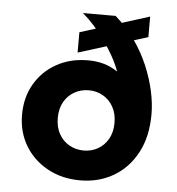

<svg xmlns="http://www.w3.org/2000/svg" viewBox="-52 -759 754 819"><g transform="rotate(5 325.0 -349.0)"><path d="M321 12Q242 12 180.5 -22Q119 -56 84.5 -114Q50 -172 50 -246Q50 -320 83.5 -377.5Q117 -435 176 -468Q235 -501 311 -501Q348 -501 379 -492Q410 -483 438 -464Q426 -497 408 -529Q390 -561 368.5 -591.5Q347 -622 322.5 -649.5Q298 -677 271 -700H411Q460 -657 495.5 -606.5Q531 -556 554 -501.5Q577 -447 588.5 -394.5Q600 -342 600 -295Q600 -199 563 -130Q526 -61 463 -24.5Q400 12 321 12ZM325 -116Q358 -116 385.5 -131.5Q413 -147 429.5 -176Q446 -205 446 -245Q446 -285 429.5 -314Q413 -343 385.5 -358.5Q358 -374 325 -374Q292 -374 264 -358.5Q236 -343 219.5 -314Q203 -285 203 -245Q203 -205 219.5 -176Q236 -147 264 -131.5Q292 -116 325 -116ZM263 -530V-617L558 -710V-622Z"/></g></svg>

Font: DM Sans 18pt Black
Style: Regular
Weight: 900
Designer: Colophon Foundry, Jonny Pinhorn
Foundry: Colophon Foundry
Version: Version 4.004;gftools[0.9.30]